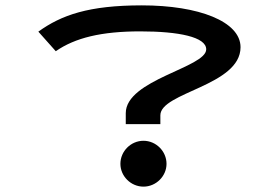

<svg xmlns="http://www.w3.org/2000/svg" viewBox="-20 -685 1040 716"><path d="M449 -222H578V-255C578 -341 877 -365 877 -509C877 -605 721 -665 509 -665C311 -665 209 -629 123 -567L188 -494C260 -544 358 -568 503 -568C647 -568 749 -547 749 -501C749 -433 449 -388 449 -263ZM515 11C562 11 601 -28 601 -74C601 -121 562 -160 515 -160C468 -160 429 -121 429 -74C429 -28 468 11 515 11Z"/></svg>

Font: Inconsolata UltraExpanded
Style: Bold
Weight: 700
Width: 9
Monospace: yes
Designer: Raph Levien, Cyreal, Brenton Simpson
Foundry: Raph Levien, Cyreal, Google
Version: Version 3.100